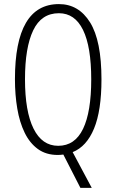

<svg xmlns="http://www.w3.org/2000/svg" viewBox="-20 -744 565 934"><path d="M473.6 -357.9Q473.6 -206.1 437.5 -118.7Q401.4 -31.2 333.5 -3.9L426.3 169.9H371.1L288.1 7.8Q280.8 8.8 273.9 9.3Q267.1 9.8 260.7 9.8Q204.1 9.8 164.3 -19Q124.5 -47.9 99.9 -98.6Q75.2 -149.4 64 -216.1Q52.7 -282.7 52.7 -358.9Q52.7 -724.1 266.6 -724.1Q362.8 -724.1 418.2 -635Q473.6 -545.9 473.6 -357.9ZM101.6 -358.4Q101.6 -202.1 143.1 -118.4Q184.6 -34.7 263.2 -34.7Q344.2 -34.7 384 -117.2Q423.8 -199.7 423.8 -357.9Q423.8 -516.6 384 -598.1Q344.2 -679.7 266.6 -679.7Q181.2 -679.7 141.4 -596.2Q101.6 -512.7 101.6 -358.4Z"/></svg>

Font: Open Sans Condensed Light
Style: Regular
Weight: 300
Width: 3
Designer: Monotype Design Team
Foundry: Monotype Imaging Inc.
Version: Version 3.003; ttfautohint (v1.8.4)